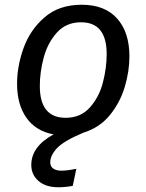

<svg xmlns="http://www.w3.org/2000/svg" viewBox="-20 -559 618 810"><path d="M192 126Q192 143 204.5 152Q217 161 239 161Q264 161 302 153L287 225Q257 231 226 231Q173 231 142.5 204.5Q112 178 112 137Q112 59 206 8Q131 -6 91.5 -62Q52 -118 52 -206Q52 -280 79.5 -356.5Q107 -433 168 -486Q229 -539 325 -539Q422 -539 474 -481Q526 -423 526 -321Q526 -259 506.5 -193Q487 -127 443.5 -73.5Q400 -20 331 1Q248 36 220 66.5Q192 97 192 126ZM257 -62Q320 -62 359 -105.5Q398 -149 414 -210.5Q430 -272 430 -331Q430 -465 322 -465Q259 -465 220 -421.5Q181 -378 164.5 -316.5Q148 -255 148 -196Q148 -62 257 -62Z"/></svg>

Font: Fira Sans
Style: Italic
Weight: 400
Italic angle: -8°
Designer: bBox Type GmbH & Carrois Corporate GbR & Edenspiekermann AG
Foundry: bBox Type GmbH & Carrois Corporate GbR & Edenspiekermann AG
Version: Version 4.301